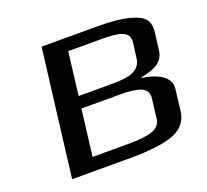

<svg xmlns="http://www.w3.org/2000/svg" viewBox="-114 -786 993 923"><g transform="rotate(-20 383.0 -324.5)"><path d="M586 -343 587 -347C653 -359 702 -380 709 -439L720 -526C727 -590 702 -613 637 -632C599 -643 545 -649 475 -649H185L105 0H404C505 0 580 -10 628 -29C675 -48 701 -82 707 -129L720 -238C728 -302 658 -333 586 -343ZM444 -365H271L298 -585H467C552 -585 612 -577 605 -518L595 -442C588 -379 531 -365 444 -365ZM586 -133C583 -109 569 -92 543 -82C517 -72 473 -67 412 -67H234L263 -304H441C495 -304 512 -304 552 -295C587 -286 603 -267 598 -231Z"/></g></svg>

Font: Gamestation Extended
Style: Italic
Weight: 400
Width: 7
Designer: Jonas Hecksher
Foundry: Jonas Hecksher, Playtypeª, e-types AS
Version: Version 1.003